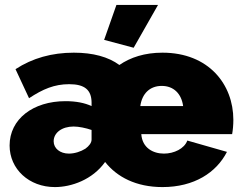

<svg xmlns="http://www.w3.org/2000/svg" viewBox="-20 -750 982 780"><path d="M622 -730H453L403 -588L523 -556ZM203 10C270 10 356 -20 407 -92C455 -31 533 10 640 10C769 10 859 -49 902 -133L741 -179C729 -146 687 -126 646 -126C602 -126 558 -149 554 -205H923C926 -221 928 -243 928 -263C928 -407 828 -536 640 -536C568 -536 510 -517 465 -486C420 -519 358 -536 280 -536C191 -536 112 -514 43 -469L98 -351C154 -388 201 -408 261 -408C325 -408 351 -384 352 -335V-319C324 -332 289 -339 246 -339C114 -339 19 -266 19 -159C19 -63 98 10 203 10ZM550 -319C557 -370 589 -401 637 -401C685 -401 717 -370 724 -319ZM260 -126C224 -126 198 -147 198 -176C198 -211 232 -236 279 -236C300 -236 329 -230 352 -222V-183C352 -170 342 -157 327 -146C308 -134 283 -126 260 -126Z"/></svg>

Font: Raleway Black
Style: Regular
Weight: 900
Designer: Matt McInerney, Pablo Impallari, Rodrigo Fuenzalida
Foundry: Matt McInerney, Pablo Impallari, Rodrigo Fuenzalida
Version: Version 3.000g; ttfautohint (v1.5) -l 8 -r 28 -G 28 -x 14 -D